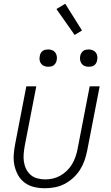

<svg xmlns="http://www.w3.org/2000/svg" viewBox="-20 -989 590 1021"><path d="M219 12Q189 12 161.5 5.5Q134 -1 112 -17Q90 -33 76.5 -57Q63 -81 57 -108.5Q51 -136 53 -165.5Q55 -195 61 -225L120 -530H173L112 -216Q108 -194 106 -172Q104 -150 107 -129.5Q110 -109 119 -90.5Q128 -72 143 -59Q158 -46 178.5 -40.5Q199 -35 221 -35Q241 -35 261 -39.5Q281 -44 300 -54.5Q319 -65 335.5 -81Q352 -97 363 -115.5Q374 -134 381 -154Q388 -174 392 -194L457 -530H510L443 -185Q438 -160 429 -134.5Q420 -109 405 -85.5Q390 -62 368.5 -42.5Q347 -23 322.5 -10.5Q298 2 271.5 7Q245 12 219 12ZM452 -634Q440 -634 430 -638Q420 -642 414 -650.5Q408 -659 406 -670Q404 -681 407 -693Q408 -700 412.5 -707Q417 -714 423 -718.5Q429 -723 436.5 -724.5Q444 -726 452 -726Q463 -726 473 -722Q483 -718 489.5 -709.5Q496 -701 497.5 -690Q499 -679 496 -667Q495 -660 491 -653Q487 -646 480.5 -641.5Q474 -637 466.5 -635.5Q459 -634 452 -634ZM236 -634Q225 -634 215 -638Q205 -642 198.5 -650.5Q192 -659 190.5 -670Q189 -681 192 -693Q193 -700 197 -707Q201 -714 207.5 -718.5Q214 -723 221.5 -724.5Q229 -726 236 -726Q248 -726 258 -722Q268 -718 274 -709.5Q280 -701 282 -690Q284 -679 281 -667Q280 -660 275.5 -653Q271 -646 265 -641.5Q259 -637 251.5 -635.5Q244 -634 236 -634ZM377 -803 280 -941 327 -969 416 -827Z"/></svg>

Font: Lode Dark Term
Style: Italic
Weight: 400
Italic angle: -11°
Monospace: yes
Designer: Belleve Invis
Foundry: Belleve Invis
Version: Version 29.2.0